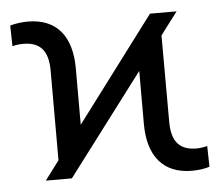

<svg xmlns="http://www.w3.org/2000/svg" viewBox="-44 -587 739 645"><g transform="rotate(-5 325.0 -264.5)"><path d="M173.8 0 430.7 -339.8V-160.6C430.7 -52.7 481.4 9.8 578.1 9.8C596.7 9.8 622.1 7.3 637.7 1L636.2 -68.4C626.5 -65.9 611.3 -63.5 600.1 -63.5C545.4 -63.5 516.1 -91.3 516.1 -160.6L515.6 -452.1L573.2 -528.3H483.4L219.2 -176.8V-367.2C219.2 -475.6 168.9 -537.6 72.3 -537.6C53.2 -537.6 28.8 -534.7 12.2 -529.3L13.7 -459.5C23.9 -462.9 39.1 -464.4 50.3 -464.4C104.5 -464.4 134.3 -437 134.3 -367.2V-64.5L85.9 0Z"/></g></svg>

Font: Bert Sans
Style: Regular
Weight: 400
Designer: Christian Robertson (Google), Cristiano Sobral
Foundry: Google, Cristiano Sobral
Version: Version 3.101